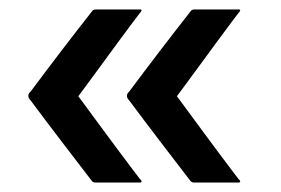

<svg xmlns="http://www.w3.org/2000/svg" viewBox="-20 -540 595 407"><path d="M392 -153Q387 -153 384 -156Q351 -199 318.5 -241.5Q286 -284 254 -327Q244 -337 254 -346Q286 -389 318.5 -431.5Q351 -474 384 -516Q386 -519 388.5 -519.5Q391 -520 392 -520Q414 -520 439 -520Q464 -520 485 -520Q490 -520 489 -517.5Q488 -515 486 -513Q485 -512 471.5 -494Q458 -476 438.5 -449.5Q419 -423 400 -397Q381 -371 368 -353.5Q355 -336 355 -336Q355 -336 368 -318.5Q381 -301 400 -275Q419 -249 438.5 -223Q458 -197 471.5 -179Q485 -161 486 -160Q488 -159 489 -156Q490 -153 485 -153Q464 -153 439 -153Q414 -153 392 -153ZM183 -153Q178 -153 175 -156Q142 -199 109.5 -241.5Q77 -284 45 -327Q35 -337 45 -346Q77 -389 109.5 -431.5Q142 -474 175 -516Q177 -519 179.5 -519.5Q182 -520 183 -520Q205 -520 230 -520Q255 -520 276 -520Q281 -520 280 -517.5Q279 -515 277 -513Q276 -512 262.5 -494Q249 -476 229.5 -449.5Q210 -423 191 -397Q172 -371 159 -353.5Q146 -336 146 -336Q146 -336 159 -318.5Q172 -301 191 -275Q210 -249 229.5 -223Q249 -197 262.5 -179Q276 -161 277 -160Q279 -159 280 -156Q281 -153 276 -153Q255 -153 230 -153Q205 -153 183 -153Z"/></svg>

Font: Glory SemiBold
Style: Regular
Weight: 600
Designer: Robert Leuschke
Foundry: Robert Leuschke
Version: Version 1.011